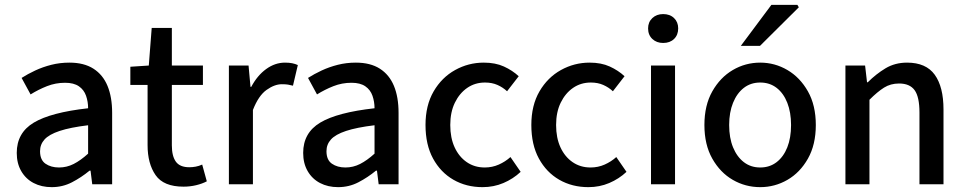

<svg xmlns="http://www.w3.org/2000/svg" viewBox="-20 -759 3978 791"><path d="M193 12Q151 12 118.5 -5Q86 -22 67.5 -54Q49 -86 49 -129Q49 -212 119.5 -254Q190 -296 343 -313Q343 -340 334.5 -364.5Q326 -389 305 -403.5Q284 -418 248 -418Q209 -418 173.5 -404Q138 -390 106 -370L69 -438Q94 -454 125 -468.5Q156 -483 191.5 -492Q227 -501 266 -501Q326 -501 365 -476Q404 -451 423 -405Q442 -359 442 -294V0H360L353 -56H349Q315 -28 276.5 -8Q238 12 193 12ZM223 -69Q255 -69 283.5 -83.5Q312 -98 343 -126V-243Q269 -234 225.5 -219.5Q182 -205 163.5 -184.5Q145 -164 145 -136Q145 -100 167.5 -84.5Q190 -69 223 -69Z M736 10Q654 10 621 -37.5Q588 -85 588 -161V-409H517V-484L593 -489L605 -644H688V-489H816V-409H688V-160Q688 -116 704.5 -93Q721 -70 760 -70Q773 -70 786.5 -72.5Q800 -75 813 -81L832 -12Q813 -2 788 4Q763 10 736 10Z M923 0V-489H1004L1012 -401H1015Q1040 -448 1076.5 -474.5Q1113 -501 1154 -501Q1171 -501 1183.5 -498.5Q1196 -496 1207 -491L1187 -406Q1176 -409 1166 -410.5Q1156 -412 1141 -412Q1111 -412 1078 -388.5Q1045 -365 1022 -306V0Z M1373 12Q1331 12 1298.5 -5Q1266 -22 1247.5 -54Q1229 -86 1229 -129Q1229 -212 1299.5 -254Q1370 -296 1523 -313Q1523 -340 1514.5 -364.5Q1506 -389 1485 -403.5Q1464 -418 1428 -418Q1389 -418 1353.5 -404Q1318 -390 1286 -370L1249 -438Q1274 -454 1305 -468.5Q1336 -483 1371.5 -492Q1407 -501 1446 -501Q1506 -501 1545 -476Q1584 -451 1603 -405Q1622 -359 1622 -294V0H1540L1533 -56H1529Q1495 -28 1456.5 -8Q1418 12 1373 12ZM1403 -69Q1435 -69 1463.5 -83.5Q1492 -98 1523 -126V-243Q1449 -234 1405.5 -219.5Q1362 -205 1343.5 -184.5Q1325 -164 1325 -136Q1325 -100 1347.5 -84.5Q1370 -69 1403 -69Z M1968 12Q1901 12 1848 -18.5Q1795 -49 1764 -106Q1733 -163 1733 -244Q1733 -325 1766.5 -382.5Q1800 -440 1855 -470.5Q1910 -501 1973 -501Q2021 -501 2056 -485Q2091 -469 2117 -445L2069 -383Q2052 -399 2029.5 -409Q2007 -419 1978 -419Q1937 -419 1905 -397Q1873 -375 1854 -336Q1835 -297 1835 -244Q1835 -191 1853 -152Q1871 -113 1903 -91Q1935 -69 1977 -69Q2008 -69 2035 -81Q2062 -93 2083 -112L2125 -51Q2094 -22 2054 -5Q2014 12 1968 12Z M2404 12Q2337 12 2284 -18.5Q2231 -49 2200 -106Q2169 -163 2169 -244Q2169 -325 2202.5 -382.5Q2236 -440 2291 -470.5Q2346 -501 2409 -501Q2457 -501 2492 -485Q2527 -469 2553 -445L2505 -383Q2488 -399 2465.5 -409Q2443 -419 2414 -419Q2373 -419 2341 -397Q2309 -375 2290 -336Q2271 -297 2271 -244Q2271 -191 2289 -152Q2307 -113 2339 -91Q2371 -69 2413 -69Q2444 -69 2471 -81Q2498 -93 2519 -112L2561 -51Q2530 -22 2490 -5Q2450 12 2404 12Z M2662 0V-489H2761V0ZM2712 -582Q2685 -582 2667.5 -598.5Q2650 -615 2650 -642Q2650 -668 2667.5 -684.5Q2685 -701 2712 -701Q2740 -701 2757 -684.5Q2774 -668 2774 -642Q2774 -615 2757 -598.5Q2740 -582 2712 -582Z M3112 12Q3051 12 2999 -18Q2947 -48 2914.5 -105.5Q2882 -163 2882 -244Q2882 -325 2914.5 -382.5Q2947 -440 2999 -470.5Q3051 -501 3112 -501Q3172 -501 3224 -470.5Q3276 -440 3308.5 -382.5Q3341 -325 3341 -244Q3341 -163 3308.5 -105.5Q3276 -48 3224 -18Q3172 12 3112 12ZM3112 -69Q3151 -69 3179.5 -91Q3208 -113 3223.5 -152Q3239 -191 3239 -244Q3239 -296 3223.5 -335.5Q3208 -375 3179.5 -397Q3151 -419 3112 -419Q3073 -419 3044.5 -397Q3016 -375 3000 -335.5Q2984 -296 2984 -244Q2984 -191 3000 -152Q3016 -113 3044.5 -91Q3073 -69 3112 -69ZM3032 -570 3158 -739H3265L3271 -729L3111 -570Z M3463 0V-489H3544L3552 -420H3555Q3589 -454 3628 -477.5Q3667 -501 3717 -501Q3795 -501 3831 -451Q3867 -401 3867 -308V0H3768V-295Q3768 -360 3748 -387.5Q3728 -415 3684 -415Q3649 -415 3622 -398Q3595 -381 3562 -348V0Z"/></svg>

Font: Source Sans 3 ExtraLight Medium
Style: Regular
Weight: 500
Version: Version 3.052;hotconv 1.1.0;makeotfexe 2.6.0